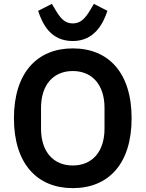

<svg xmlns="http://www.w3.org/2000/svg" viewBox="-20 -960 752 992"><path d="M356 -748C467 -748 513 -837 535 -904L465 -940L446 -908C420 -865 397 -839 356 -839C315 -839 293 -865 267 -908L248 -940L177 -904C199 -837 241 -748 356 -748ZM356 12C540 12 660 -113 660 -349C660 -585 540 -710 356 -710C173 -710 52 -585 52 -349C52 -113 173 12 356 12ZM356 -105C256 -105 192 -176 192 -295V-403C192 -522 256 -593 356 -593C456 -593 520 -522 520 -403V-295C520 -176 456 -105 356 -105Z"/></svg>

Font: Braiins Sans SemiBold
Style: Regular
Weight: 600
Designer: Mike Abbink, Paul van der Laan, Pieter van Rosmalen, Jiri Chlebus, Lubos Buracinsky
Foundry: Bold Monday, Sudetype
Version: Version 1.000;hotconv 1.0.109;makeotfexe 2.5.65596